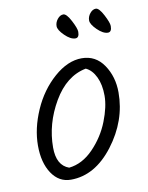

<svg xmlns="http://www.w3.org/2000/svg" viewBox="-78 -750 609 791"><g transform="rotate(-10 226.0 -355.0)"><path d="M294 -457Q211 -441 158 -350Q105 -259 105 -160Q105 -85 156 -67Q212 -73 258 -120.5Q304 -168 327.5 -228Q351 -288 351 -334Q351 -380 335.5 -412.5Q320 -445 294 -457ZM410 -337Q410 -219 333 -118Q256 -17 155 -17Q105 -17 75 -62Q45 -107 45 -178.5Q45 -250 78 -325.5Q111 -401 168.5 -451.5Q226 -502 284.5 -502Q343 -502 376.5 -452.5Q410 -403 410 -337ZM426 -612Q426 -587 410 -587Q390 -587 366 -610.5Q342 -634 342 -650Q342 -666 353 -679.5Q364 -693 377.5 -693Q391 -693 408.5 -659.5Q426 -626 426 -612ZM290 -612Q290 -587 274 -587Q254 -587 230 -610.5Q206 -634 206 -650Q206 -666 217 -679.5Q228 -693 241.5 -693Q255 -693 272.5 -659.5Q290 -626 290 -612Z"/></g></svg>

Font: Kalam Light
Style: Regular
Weight: 300
Version: Version 2.001;PS 1.0;hotconv 1.0.79;makeotf.lib2.5.61930; tt